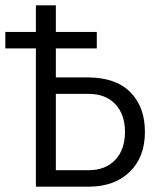

<svg xmlns="http://www.w3.org/2000/svg" viewBox="-56 -702 595 722"><path d="M272 -411Q379 -411 434 -355.5Q489 -300 489 -206Q489 -111 431.5 -55.5Q374 0 277 0H79V-520H-36V-582H79V-682H154V-582H308V-520H154V-411ZM277 -62Q341 -62 377.5 -101Q414 -140 414 -206Q414 -272 377.5 -310.5Q341 -349 277 -349H154V-62Z"/></svg>

Font: Didact Gothic
Style: Regular
Weight: 400
Designer: Daniel Johnson
Foundry: Daniel Johnson
Version: Version 2.101;PS 002.101;hotconv 1.0.88;makeotf.lib2.5.64775